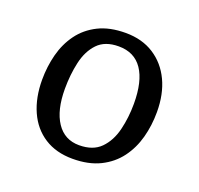

<svg xmlns="http://www.w3.org/2000/svg" viewBox="-101 -643 796 768"><g transform="rotate(20 297.0 -259.0)"><path d="M281 14Q211 14 161 -18Q111 -50 85 -108Q59 -166 59 -242Q59 -298 72.5 -350Q86 -402 116 -443Q146 -484 194 -508Q242 -532 310 -532Q380 -532 430.5 -499.5Q481 -467 508 -410Q535 -353 535 -277Q535 -220 521 -168Q507 -116 476.5 -75Q446 -34 397.5 -10Q349 14 281 14ZM287 -46Q346 -46 378.5 -79Q411 -112 424 -165Q437 -218 437 -277Q437 -372 403 -422Q369 -472 302 -472Q244 -472 212.5 -439Q181 -406 169 -352.5Q157 -299 157 -239Q157 -148 191 -97Q225 -46 287 -46Z"/></g></svg>

Font: Literata 7pt
Style: Italic
Weight: 400
Italic angle: -2°
Designer: Latin by Veronika Burian and Jose Scaglione. Greek by Irene Vlachou. Cyrillic by Vera Evstafieva
Foundry: TypeTogether
Version: Version 3.002